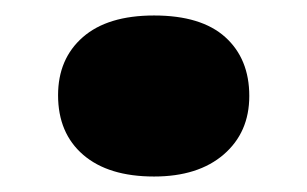

<svg xmlns="http://www.w3.org/2000/svg" viewBox="-20 -424 397 248"><path d="M179 -196Q120 -196 87.5 -224Q55 -252 55 -301Q55 -348 87 -376Q119 -404 179 -404Q240 -404 271 -376Q302 -348 302 -300Q302 -253 269 -224.5Q236 -196 179 -196Z"/></svg>

Font: Literata Variable Black
Style: Regular
Weight: 900
Designer: Latin by Veronika Burian and Jose Scaglione. Greek by Irene Vlachou. Cyrillic by Vera Evstafieva.
Foundry: TypeTogether
Version: Version 3.021